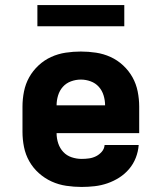

<svg xmlns="http://www.w3.org/2000/svg" viewBox="-20 -732 640 760"><path d="M303 8Q273 8 242.5 3.5Q212 -1 184.5 -13.5Q157 -26 134 -46.5Q111 -67 96 -93.5Q81 -120 75 -150Q69 -180 69 -210V-310Q69 -340 75 -370Q81 -400 95.5 -426Q110 -452 132.5 -473Q155 -494 182.5 -506.5Q210 -519 240 -523.5Q270 -528 300 -528Q330 -528 360 -523.5Q390 -519 417.5 -506.5Q445 -494 467.5 -473Q490 -452 504.5 -426Q519 -400 525 -370Q531 -340 531 -310V-205H204Q204 -184 210.5 -164.5Q217 -145 230.5 -130.5Q244 -116 263.5 -109.5Q283 -103 303 -103Q318 -103 332.5 -105Q347 -107 360 -113.5Q373 -120 383 -131.5Q393 -143 394 -158H529Q527 -132 517.5 -107.5Q508 -83 491 -63Q474 -43 452 -29Q430 -15 405.5 -6.5Q381 2 355 5Q329 8 303 8ZM204 -315H396Q396 -335 390 -354.5Q384 -374 371 -388.5Q358 -403 339 -410Q320 -417 300 -417Q280 -417 261 -410Q242 -403 229 -388.5Q216 -374 210 -354.5Q204 -335 204 -315ZM128 -628V-712H472V-628Z"/></svg>

Font: Iosevka SS04 Heavy Extended
Style: Regular
Weight: 900
Width: 7
Monospace: yes
Designer: Belleve Invis
Foundry: Belleve Invis
Version: Version 19.0.0; ttfautohint (v1.8.4)